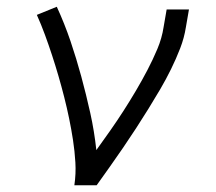

<svg xmlns="http://www.w3.org/2000/svg" viewBox="-20 -548 640 568"><path d="M200 0Q205 -34 203 -67.5Q201 -101 196 -133.5Q191 -166 184.5 -197.5Q178 -229 170 -260.5Q162 -292 153 -323Q144 -354 134 -384.5Q124 -415 113 -445Q102 -475 89 -504L148 -528Q171 -478 188.5 -426.5Q206 -375 220.5 -321.5Q235 -268 247 -214Q259 -160 265 -104Q286 -133 306 -161.5Q326 -190 345 -219.5Q364 -249 382 -279.5Q400 -310 416 -340.5Q432 -371 445.5 -403Q459 -435 464 -468L473 -520H539L530 -468Q525 -436 513 -405Q501 -374 486 -343.5Q471 -313 454 -284Q437 -255 419 -226Q401 -197 382.5 -168.5Q364 -140 344.5 -111.5Q325 -83 305.5 -55.5Q286 -28 266 0Z"/></svg>

Font: Iosevka Aile Light
Style: Italic
Weight: 300
Italic angle: -9°
Designer: Belleve Invis
Foundry: Belleve Invis
Version: Version 31.1.0; ttfautohint (v1.8.4)